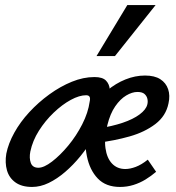

<svg xmlns="http://www.w3.org/2000/svg" viewBox="-20 -729 697 760"><path d="M107 11Q66 11 41 -7Q16 -25 7.5 -55Q-1 -85 5 -121Q13 -161 36.5 -203.5Q60 -246 96 -285Q132 -324 175.5 -355.5Q219 -387 264.5 -405.5Q310 -424 354 -424Q386 -424 399.5 -410Q413 -396 414.5 -375Q416 -354 412 -332Q406 -299 389.5 -261.5Q373 -224 350 -185Q327 -146 298.5 -111Q270 -76 238 -48.5Q206 -21 173 -5Q140 11 107 11ZM132 -65Q154 -65 186 -89.5Q218 -114 250 -152.5Q282 -191 305.5 -237Q329 -283 335 -327Q338 -340 334.5 -346Q331 -352 321 -352Q294 -352 260 -333.5Q226 -315 192.5 -283Q159 -251 134 -211.5Q109 -172 100 -129Q95 -103 102 -84Q109 -65 132 -65ZM455 11Q399 11 367 -22.5Q335 -56 324 -110.5Q313 -165 321 -228Q326 -270 348.5 -306.5Q371 -343 404.5 -371Q438 -399 476.5 -414.5Q515 -430 554 -430Q592 -430 614.5 -415.5Q637 -401 645.5 -376Q654 -351 647 -320Q637 -270 595 -238Q553 -206 493 -189Q433 -172 367 -164L371 -221Q424 -229 465.5 -243Q507 -257 532.5 -276Q558 -295 563 -315Q566 -326 563.5 -337.5Q561 -349 552 -357Q543 -365 524 -365Q503 -365 479.5 -351Q456 -337 436 -308Q416 -279 405 -234Q392 -182 397.5 -142.5Q403 -103 423.5 -81.5Q444 -60 476 -60Q495 -60 517.5 -68.5Q540 -77 565 -97L598 -49Q578 -32 556 -18.5Q534 -5 508.5 3Q483 11 455 11ZM362 -507 484 -709H596L435 -507Z"/></svg>

Font: Ysabeau SemiBold
Style: Italic
Weight: 600
Italic angle: -12°
Designer: Christian Thalmann (Catharsis Fonts)
Version: Version 2.002